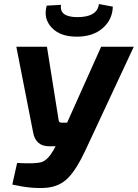

<svg xmlns="http://www.w3.org/2000/svg" viewBox="-20 -922 684 953"><path d="M471 -902 540 -889Q538 -824 489.5 -782Q441 -740 361 -740Q278 -740 236 -785.5Q194 -831 212 -894L283 -898Q278 -867 299 -852Q320 -837 364 -837Q463 -837 471 -902ZM644 -690 404 -176Q362 -85 319.5 -40.5Q277 4 210 10Q137 16 41 -6L65 -113Q159 -108 188 -118Q217 -128 245 -176L256 -196H224Q156 -196 144 -267L61 -690H213L271 -326Q272 -313 286 -313H313L482 -690Z"/></svg>

Font: Exo 2.0
Style: Bold Italic
Weight: 700
Italic angle: -8°
Designer: Natanael Gama
Version: Version 1.001;PS 001.001;hotconv 1.0.70;makeotf.lib2.5.58329